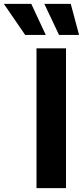

<svg xmlns="http://www.w3.org/2000/svg" viewBox="-143 -979 431 999"><path d="M200.4 -727.5V0H46.9V-727.5ZM-12.1 -797.3 -122.9 -958.8H19.7L95.1 -797.3ZM164.1 -797.3 87.7 -958.8H225.2L268.4 -797.3Z"/></svg>

Font: Inter Tight
Style: Regular
Weight: 400
Designer: Rasmus Andersson
Foundry: rsms
Version: Version 3.002